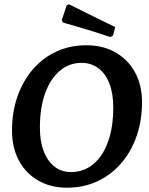

<svg xmlns="http://www.w3.org/2000/svg" viewBox="-20 -863 693 895"><path d="M292 12Q217 12 159 -21Q101 -54 68.5 -114Q36 -174 36 -255Q36 -341 61.5 -413.5Q87 -486 133 -539.5Q179 -593 242.5 -622.5Q306 -652 382 -652Q460 -652 518 -619Q576 -586 609 -526.5Q642 -467 642 -387Q642 -301 616.5 -228Q591 -155 544 -101Q497 -47 433 -17.5Q369 12 292 12ZM311 -61Q370 -61 414.5 -97.5Q459 -134 483.5 -202Q508 -270 508 -362Q508 -427 490 -473.5Q472 -520 438.5 -545Q405 -570 360 -570Q303 -570 259 -533Q215 -496 190.5 -428.5Q166 -361 166 -268Q166 -204 184 -157.5Q202 -111 234.5 -86Q267 -61 311 -61ZM268 -770 291 -838 302 -843Q302 -843 321 -833.5Q340 -824 371 -808.5Q402 -793 440.5 -774Q479 -755 517 -737L507 -698L495 -690Q454 -704 414 -716.5Q374 -729 342.5 -738Q311 -747 292 -752.5Q273 -758 273 -758Z"/></svg>

Font: Alegreya SemiBold
Style: Italic
Weight: 600
Italic angle: -7°
Designer: Juan Pablo del Peral
Foundry: Huerta Tipografica
Version: Version 2.009